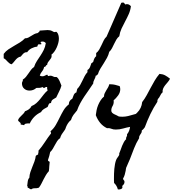

<svg xmlns="http://www.w3.org/2000/svg" viewBox="-20 -1137 1412 1549"><path d="M1036.1 -1086.9Q1032.2 -1053.7 1019 -1023.9Q1005.9 -994.1 990.2 -965.3Q974.6 -936.5 960.9 -907.2Q947.3 -877.9 942.4 -844.7Q927.7 -833 918.5 -816.9Q909.2 -800.8 900.9 -783.2Q892.6 -765.6 883.8 -748.5Q875 -731.4 861.3 -718.8Q855.5 -693.4 843.3 -670.9Q831.1 -648.4 817.4 -627Q803.7 -605.5 790 -583.5Q776.4 -561.5 769.5 -537.1Q764.6 -535.2 761.2 -530.3Q757.8 -525.4 752.9 -527.3Q750 -510.7 740.7 -494.1Q731.4 -477.5 732.4 -463.9Q714.8 -436.5 696.3 -410.6Q677.7 -384.8 660.2 -358.4Q642.6 -332 627.4 -304.2Q612.3 -276.4 601.6 -246.1Q585.9 -228.5 572.8 -210.4Q559.6 -192.4 552.7 -168.9Q539.1 -158.2 529.3 -143.6Q519.5 -128.9 512.7 -112.3Q510.7 -108.4 509.8 -104Q508.8 -99.6 506.8 -95.7Q504.9 -91.8 502.4 -88.4Q500 -85 498 -82Q487.3 -68.4 478.5 -54.2Q469.7 -40 464.8 -22.5Q450.2 -12.7 440.9 2Q431.6 16.6 423.3 32.2Q415 47.9 406.2 63Q397.5 78.1 384.8 89.8Q381.8 106.4 377.4 121.6Q373 136.7 367.2 153.3V155.3Q367.2 162.1 372.6 163.6Q377.9 165 380.9 169.9Q377.9 189.5 377.4 207.5Q377 225.6 374 244.1Q360.4 258.8 350.6 275.4Q340.8 292 332 309.1Q323.2 326.2 314.5 343.8Q305.7 361.3 293.9 377Q278.3 382.8 261.7 381.8Q245.1 380.9 231.4 390.6Q222.7 388.7 216.8 383.8Q210.9 378.9 203.1 377V371.1Q203.1 364.3 199.2 363.3Q201.2 348.6 203.6 328.1Q206.1 307.6 216.8 296.9Q217.8 273.4 225.1 251.5Q232.4 229.5 241.2 208.5Q250 187.5 257.8 166Q265.6 144.5 268.6 121.1Q273.4 117.2 276.9 113.8Q280.3 110.4 287.1 111.3Q287.1 102.5 289.6 95.2Q292 87.9 290 79.1Q318.4 45.9 341.8 9.8Q365.2 -26.4 391.6 -60.5V-65.4Q391.6 -68.4 389.6 -70.8Q387.7 -73.2 387.7 -76.2V-78.1Q413.1 -99.6 429.7 -128.4Q446.3 -157.2 460.9 -187.5Q475.6 -217.8 492.2 -246.1Q508.8 -274.4 535.2 -294.9Q535.2 -311.5 542.5 -322.3Q549.8 -333 563.5 -340.8Q568.4 -356.4 575.2 -371.6Q582 -386.7 597.7 -392.6V-398.4Q597.7 -403.3 600.6 -408.2Q603.5 -413.1 601.6 -418Q616.2 -432.6 626 -449.7Q635.7 -466.8 644.5 -485.4Q653.3 -503.9 662.6 -522Q671.9 -540 685.5 -554.7V-572.3Q700.2 -580.1 706.5 -597.2Q712.9 -614.3 717.8 -627.9Q722.7 -628.9 725.1 -631.8Q727.5 -634.8 732.4 -638.7Q735.4 -652.3 740.7 -664.1Q746.1 -675.8 755.9 -683.6V-709Q771.5 -720.7 781.2 -738.3Q791 -755.9 799.3 -773.9Q807.6 -792 816.4 -810.1Q825.2 -828.1 839.8 -841.8L959 -1115.2H965.8Q969.7 -1117.2 971.7 -1117.2Q976.6 -1117.2 982.4 -1111.3Q988.3 -1105.5 991.2 -1100.6Q997.1 -1103.5 1004.9 -1103.5Q1014.6 -1103.5 1022.5 -1098.6Q1030.3 -1093.8 1036.1 -1086.9ZM1351.6 -502Q1344.7 -487.3 1334 -475.1Q1323.2 -462.9 1313.5 -450.7Q1303.7 -438.5 1296.9 -424.3Q1290 -410.2 1292 -392.6Q1279.3 -381.8 1272.5 -365.7Q1265.6 -349.6 1252.9 -336.9Q1252.9 -331.1 1250.5 -327.6Q1248 -324.2 1250 -316.4Q1217.8 -268.6 1192.9 -216.3Q1168 -164.1 1148.4 -110.4Q1142.6 -102.5 1137.2 -96.2Q1131.8 -89.8 1124 -85V-82Q1124 -71.3 1120.1 -64.5Q1116.2 -57.6 1111.8 -51.8Q1107.4 -45.9 1104.5 -39.1Q1101.6 -32.2 1102.5 -22.5Q1078.1 17.6 1061.5 60.1Q1044.9 102.5 1028.3 146.5L1007.8 193.4Q1005.9 199.2 1002.9 205.1Q1000 210.9 998 215.8Q996.1 220.7 995.6 227.5Q995.1 234.4 994.1 239.3Q991.2 255.9 986.3 272.5Q981.4 289.1 972.7 303.7Q973.6 312.5 979 316.9Q984.4 321.3 984.4 330.1Q984.4 340.8 979.5 348.1Q974.6 355.5 965.8 363.3Q967.8 369.1 967.8 372.1Q967.8 382.8 958 387.2Q948.2 391.6 939.5 391.6Q933.6 391.6 930.7 390.6Q922.9 360.4 900.4 338.9Q899.4 329.1 899.4 318.4V298.8Q899.4 283.2 899.9 264.2Q900.4 245.1 902.3 225.6Q904.3 206.1 907.7 187.5Q911.1 168.9 917 153.3Q921.9 141.6 929.7 131.8Q937.5 122.1 942.4 111.3Q941.4 109.4 941.4 105.5Q941.4 101.6 942.4 99.6Q948.2 86.9 953.6 70.8Q959 54.7 965.3 39.1Q971.7 23.4 979.5 9.3Q987.3 -4.9 998 -14.6Q998 -16.6 997.1 -16.6V-18.6Q997.1 -29.3 1002 -35.2Q1006.8 -41 1004.9 -53.7Q1015.6 -66.4 1021.5 -81.5Q1027.3 -96.7 1029.3 -113.3Q1001 -108.4 972.7 -100.1Q944.3 -91.8 914.1 -91.8Q893.6 -91.8 879.9 -97.7Q866.2 -103.5 852.5 -103.5Q846.7 -103.5 843.8 -102.5Q809.6 -119.1 787.6 -146.5Q765.6 -173.8 752.9 -208Q754.9 -227.5 759.3 -248.5Q763.7 -269.5 772 -289.6Q780.3 -309.6 792 -327.6Q803.7 -345.7 819.3 -358.4V-361.3Q819.3 -373 824.7 -384.8Q830.1 -396.5 837.4 -408.2Q844.7 -419.9 851.6 -431.6Q858.4 -443.4 861.3 -457H872.1Q891.6 -457 909.2 -452.6Q926.8 -448.2 945.3 -442.4Q950.2 -429.7 950.2 -418Q950.2 -390.6 933.1 -367.2Q916 -343.8 896.5 -327.1Q897.5 -323.2 897.5 -316.4Q897.5 -296.9 887.7 -280.8Q877.9 -264.6 877.9 -245.1Q877.9 -234.4 884.8 -227.5Q891.6 -220.7 901.4 -215.8Q911.1 -210.9 921.4 -206.5Q931.6 -202.1 938.5 -197.3Q946.3 -196.3 953.1 -195.8Q960 -195.3 967.8 -195.3Q991.2 -195.3 1013.2 -200.7Q1035.2 -206.1 1057.6 -212.9Q1066.4 -214.8 1075.2 -217.8Q1078.1 -219.7 1081.1 -222.7L1086.9 -228.5Q1122.1 -262.7 1127 -313.5Q1147.5 -339.8 1163.6 -369.1Q1179.7 -398.4 1195.3 -428.2Q1210.9 -458 1228 -486.8Q1245.1 -515.6 1266.6 -541Q1293.9 -539.1 1312.5 -528.8Q1331.1 -518.6 1351.6 -502ZM475.6 -446.3Q468.8 -420.9 456.5 -397.9Q444.3 -375 433.6 -350.6Q418.9 -342.8 406.2 -334Q393.6 -325.2 391.6 -305.7Q377 -305.7 373 -295.4Q369.1 -285.2 364.3 -274.4Q348.6 -266.6 334 -257.3Q319.3 -248 310.5 -232.4Q249 -203.1 219.7 -140.6Q215.8 -141.6 206.1 -141.6Q198.2 -141.6 188 -139.2Q177.7 -136.7 174.8 -127L161.1 -129.9Q155.3 -131.8 147.5 -130.9V-135.7Q147.5 -142.6 144 -146.5Q140.6 -150.4 136.7 -153.3Q132.8 -156.2 129.4 -159.7Q126 -163.1 126 -168.9Q129.9 -179.7 137.2 -188Q144.5 -196.3 152.8 -204.1Q161.1 -211.9 168.9 -220.2Q176.8 -228.5 181.6 -239.3Q198.2 -245.1 212.4 -254.9Q226.6 -264.6 234.4 -281.2Q256.8 -290 273.4 -305.2Q290 -320.3 304.2 -337.9Q318.4 -355.5 332.5 -374Q346.7 -392.6 364.3 -407.2L360.4 -420.9Q359.4 -426.8 360.4 -434.6Q359.4 -435.5 355.5 -435.5Q347.7 -435.5 344.2 -431.6Q340.8 -427.7 335 -427.7Q330.1 -427.7 328.1 -430.7Q326.2 -433.6 322.3 -434.6Q311.5 -428.7 297.9 -428.2Q284.2 -427.7 273.4 -427.7Q250 -406.2 217.8 -406.2Q192.4 -406.2 174.8 -421.9Q157.2 -437.5 157.2 -464.8Q157.2 -472.7 161.6 -480Q166 -487.3 164.1 -495.1Q178.7 -503.9 189.5 -517.1Q200.2 -530.3 210 -544.9Q219.7 -559.6 230 -573.2Q240.2 -586.9 254.9 -596.7Q263.7 -624 278.3 -646Q293 -668 307.1 -689.5Q321.3 -710.9 333 -734.4Q344.7 -757.8 349.6 -789.1Q338.9 -801.8 323.2 -801.8Q321.3 -801.8 314.5 -800.8Q307.6 -799.8 307.6 -795.9Q307.6 -792 311 -789.1Q314.5 -786.1 314.5 -783.2Q314.5 -780.3 310.5 -779.3H290Q285.2 -776.4 284.2 -771Q283.2 -765.6 280.3 -760.7Q256.8 -758.8 234.4 -747.1Q211.9 -735.4 199.2 -715.8H196.3Q185.5 -715.8 179.2 -712.4Q172.9 -709 167.5 -704.1Q162.1 -699.2 157.7 -692.9Q153.3 -686.5 147.5 -680.7Q132.8 -677.7 123 -670.4Q113.3 -663.1 105.5 -653.8Q97.7 -644.5 90.3 -635.3Q83 -626 73.2 -618.2Q62.5 -621.1 54.7 -627.4Q46.9 -633.8 40 -641.1Q33.2 -648.4 26.4 -655.3Q19.5 -662.1 9.8 -667V-702.1Q25.4 -723.6 47.9 -738.8Q70.3 -753.9 93.8 -767.1Q117.2 -780.3 140.1 -794.4Q163.1 -808.6 181.6 -828.1H184.6Q197.3 -828.1 209 -834Q220.7 -839.8 232.4 -847.7Q244.1 -855.5 256.3 -861.8Q268.6 -868.2 283.2 -870.1Q289.1 -875 294.4 -878.9Q299.8 -882.8 300.8 -890.6H306.6Q321.3 -890.6 335.4 -892.6Q349.6 -894.5 364.3 -894.5Q386.7 -894.5 400.9 -886.2Q415 -877.9 419.9 -877.9Q423.8 -877.9 426.8 -879.4Q429.7 -880.9 433.6 -879.9H436.5Q447.3 -869.1 451.2 -854.5Q455.1 -839.8 455.1 -825.2Q455.1 -808.6 450.2 -790Q445.3 -771.5 437.5 -753.9Q429.7 -736.3 418.5 -720.7Q407.2 -705.1 394.5 -695.3Q396.5 -692.4 396.5 -685.5Q396.5 -675.8 391.6 -667.5Q386.7 -659.2 379.9 -651.4Q373 -643.6 367.2 -634.8Q361.3 -626 360.4 -614.3Q352.5 -612.3 349.1 -604.5Q345.7 -596.7 335.9 -596.7Q332 -576.2 319.3 -561Q306.6 -545.9 300.8 -527.3Q309.6 -521.5 321.3 -521.5Q334 -521.5 344.7 -527.8Q355.5 -534.2 360.4 -534.2Q365.2 -534.2 364.7 -528.8Q364.3 -523.4 371.1 -523.4Q374 -523.4 377.4 -524.9Q380.9 -526.4 384.8 -526.4Q398.4 -526.4 409.2 -520Q419.9 -513.7 436.5 -515.6Q445.3 -509.8 450.7 -501.5Q456.1 -493.2 460.4 -483.9Q464.8 -474.6 468.3 -464.8Q471.7 -455.1 475.6 -446.3Z"/></svg>

Font: Rock Salt
Style: Regular
Weight: 400
Version: Version 1.001